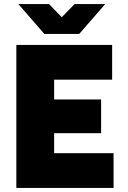

<svg xmlns="http://www.w3.org/2000/svg" viewBox="-20 -920 626 940"><path d="M60 0V-700H245V0ZM190 0V-170H536V0ZM190 -268V-433H475V-268ZM190 -530V-700H529V-530ZM208 -754V-759L345 -900H495L368 -754ZM197 -754 70 -900H220L357 -759V-754Z"/></svg>

Font: Figtree Light Black
Style: Regular
Weight: 900
Version: Version 2.000